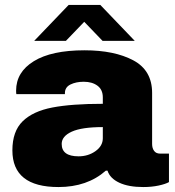

<svg xmlns="http://www.w3.org/2000/svg" viewBox="-20 -743 707 775"><path d="M30 -136Q30 -213 71.5 -253.5Q113 -294 191 -309Q269 -324 395 -324V-350Q395 -381 373.5 -397Q352 -413 318 -413Q287 -413 264.5 -402Q242 -391 242 -367V-363H46Q45 -368 45 -377Q45 -452 116.5 -496Q188 -540 321 -540Q442 -540 518 -499.5Q594 -459 594 -368V-162Q594 -145 602 -134Q610 -123 626 -123H662V-8Q648 0 620 6Q592 12 558 12Q499 12 461.5 -5.5Q424 -23 414 -54H407Q332 12 216 12Q30 12 30 -136ZM395 -185V-230Q310 -230 269.5 -211.5Q229 -193 229 -162Q229 -112 297 -112Q336 -112 365.5 -133Q395 -154 395 -185ZM257 -723H385L524 -578H394L320 -655L246 -578H118Z"/></svg>

Font: Archivo Black
Style: Regular
Weight: 400
Designer: Hector Gatti
Foundry: Omnibus-Type
Version: Version 1.101; ttfautohint (v1.8)